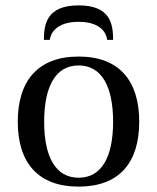

<svg xmlns="http://www.w3.org/2000/svg" viewBox="-20 -682 582 713"><path d="M400 -534C400 -593 390 -662 272 -662C154 -662 143 -593 143 -534H165C167 -554 185 -601 272 -601C359 -601 376 -554 378 -534ZM46 -230C46 -78 121 11 272 11C423 11 497 -78 497 -230C497 -382 423 -472 272 -472C121 -472 46 -382 46 -230ZM144 -230C144 -360 186 -439 272 -439C358 -439 400 -360 400 -230C400 -100 358 -22 272 -22C186 -22 144 -100 144 -230Z"/></svg>

Font: erewhon
Style: Regular
Weight: 400
Version: Version 1.0.0